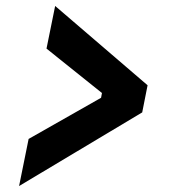

<svg xmlns="http://www.w3.org/2000/svg" viewBox="-20 -620 580 644"><path d="M44 4 76 -154 319 -292 322 -308 136 -457 165 -600 475 -334 457 -243Z"/></svg>

Font: IBM Plex Sans Condensed
Style: Bold Italic
Weight: 700
Width: 3
Italic angle: -11.31°
Designer: Mike Abbink, Paul van der Laan, Pieter van Rosmalen
Foundry: Bold Monday
Version: Version 3.201